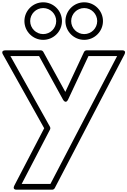

<svg xmlns="http://www.w3.org/2000/svg" viewBox="-78 -1232 1106 1667"><path d="M297 -1162C359.2 -1162 410 -1111.2 410 -1049C410 -986.8 359.2 -936 297 -936C234.8 -936 184 -986.8 184 -1049C184 -1111.2 234.8 -1162 297 -1162ZM297 -1212C207.2 -1212 134 -1138.8 134 -1049C134 -959.2 207.2 -886 297 -886C386.8 -886 460 -959.2 460 -1049C460 -1138.8 386.8 -1212 297 -1212ZM653 -1162C715.2 -1162 766 -1111.2 766 -1049C766 -986.8 715.2 -936 653 -936C590.8 -936 540 -986.8 540 -1049C540 -1111.2 590.8 -1162 653 -1162ZM653 -1212C563.2 -1212 490 -1138.8 490 -1049C490 -959.2 563.2 -886 653 -886C742.8 -886 816 -959.2 816 -1049C816 -1138.8 742.8 -1212 653 -1212ZM689.9 -745H938.8L359.8 365H110.2L356.2 -107.5C360.1 -115 359.7 -124.3 355.8 -131.2L12.6 -745H261.2L469.1 -367C469.1 -367 492.8 -323.9 513.6 -368.4ZM674 -795C666 -795 655.7 -789.8 651.4 -780.6L489.2 -434.1L297.9 -782C294 -789.1 285.3 -795 276 -795H-30C-76.4 -795 -51.8 -757.8 -51.8 -757.8L305.6 -118.6L46.8 378.5C25.7 419 69 415 69 415H375C383.6 415 392.8 409.9 397.2 401.6L1002.2 -758.4C1023.3 -799 980 -795 980 -795Z"/></svg>

Font: Poland Can Into
Style: BigWritingsOLn
Weight: 700
Foundry: Cannot Into Space Fonts
Version: Version 0.92